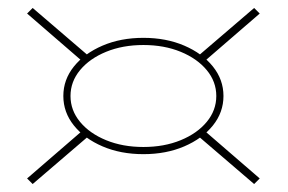

<svg xmlns="http://www.w3.org/2000/svg" viewBox="-20 -491 722 482"><path d="M340 -104Q283 -104 237.5 -123.5Q192 -143 165.5 -176Q139 -209 139 -250Q139 -291 165.5 -324Q192 -357 237.5 -376.5Q283 -396 340 -396Q397 -396 442.5 -376.5Q488 -357 514.5 -324Q541 -291 541 -250Q541 -209 514.5 -176Q488 -143 442.5 -123.5Q397 -104 340 -104ZM340 -122Q392 -122 433.5 -139Q475 -156 499 -185Q523 -214 523 -250Q523 -286 499 -315Q475 -344 433.5 -361Q392 -378 340 -378Q288 -378 246.5 -361Q205 -344 181 -315Q157 -286 157 -250Q157 -214 181 -185Q205 -156 246.5 -139Q288 -122 340 -122ZM188 -336 48 -457 62 -471 202 -351ZM492 -336 478 -351 618 -471 632 -457ZM188 -164 202 -149 62 -29 48 -43ZM492 -164 632 -43 618 -29 478 -149Z"/></svg>

Font: Kalnia SemiExpanded Light
Style: Regular
Weight: 300
Width: 6
Designer: Frida Medrano
Foundry: Frida Medrano
Version: Version 1.105